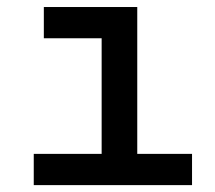

<svg xmlns="http://www.w3.org/2000/svg" viewBox="-20 -538 626 558"><path d="M78.1 0H538.1V-90.8H378.9V-517.6H107.4V-426.8H275.4V-90.8H78.1Z"/></svg>

Font: Cascadia Mono NF
Style: Regular
Weight: 400
Monospace: yes
Designer: Aaron Bell
Foundry: Saja Typeworks
Version: Version 2404.023